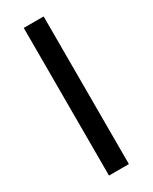

<svg xmlns="http://www.w3.org/2000/svg" viewBox="-188 -759 639 804"><g transform="rotate(-30 131.5 -357.0)"><path d="M83.5 0V-713.9H179.7V0Z"/></g></svg>

Font: Open Sans SemiCondensed Medium
Style: Regular
Weight: 500
Width: 4
Designer: Monotype Design Team
Foundry: Monotype Imaging Inc.
Version: Version 3.000